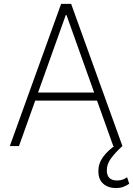

<svg xmlns="http://www.w3.org/2000/svg" viewBox="-20 -747 681 982"><path d="M77.1 0H30.2L292.6 -727.3H343.8L606.2 0H559.3L476.2 -232.6H160.2ZM174.7 -273.8H461.6L320 -670.1H316.4ZM572.4 214.8Q533.4 214.8 508.2 192.8Q483 170.8 483 128.2Q483 89.1 507.1 55.8Q531.2 22.4 578.1 -9.9L605.8 0Q570.7 32.3 548.5 62Q526.3 91.6 526.3 124.6Q526.3 176.1 579.5 176.1Q595.2 176.1 607.1 171.7Q619 167.3 630 159.4L641 192.8Q626.8 202.8 610.3 208.8Q593.8 214.8 572.4 214.8Z"/></svg>

Font: Inter Extra Light BETA
Style: Regular
Weight: 200
Designer: Rasmus Andersson
Foundry: rsms
Version: Version 3.011;git-f93a4a705